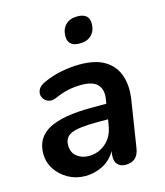

<svg xmlns="http://www.w3.org/2000/svg" viewBox="-109 -801 766 894"><g transform="rotate(-15 273.5 -354.0)"><path d="M193 10Q148 10 111 -10.5Q74 -31 51.5 -65Q29 -99 29 -141Q29 -218 95.5 -254Q162 -290 304 -290H373L376 -308Q384 -355 361.5 -380Q339 -405 283 -405Q250 -405 219 -398.5Q188 -392 155 -377Q132 -367 114.5 -374Q97 -381 89.5 -397.5Q82 -414 90 -432.5Q98 -451 126 -463Q168 -482 213.5 -490.5Q259 -499 299 -499Q378 -499 423 -470Q468 -441 484 -391Q500 -341 490 -277L455 -54Q446 8 387 8Q360 8 346.5 -9.5Q333 -27 338 -61L340 -71Q315 -29 275.5 -9.5Q236 10 193 10ZM232 -76Q279 -76 314 -106.5Q349 -137 357 -189L362 -218H310Q222 -218 186.5 -203.5Q151 -189 151 -149Q151 -114 174.5 -95Q198 -76 232 -76ZM327 -593Q270 -593 270 -642Q270 -677 290.5 -697.5Q311 -718 347 -718Q404 -718 404 -669Q404 -634 383.5 -613.5Q363 -593 327 -593Z"/></g></svg>

Font: Nunito
Style: Bold Italic
Weight: 700
Italic angle: -9°
Designer: Vernon Adams
Foundry: Vernon Adams
Version: Version 3.601; ttfautohint (v1.8.2.53-6de2)